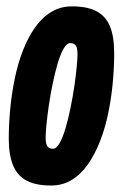

<svg xmlns="http://www.w3.org/2000/svg" viewBox="-20 -574 388 604"><path d="M140.2 9.6Q92.8 9.6 63.6 -5.9Q34.4 -21.4 21 -54.2Q7.6 -87 7.6 -137Q7.6 -183.2 12.2 -231.7Q16.8 -280.2 26.5 -327.1Q36.2 -374 52.1 -415Q68 -456 90 -487.3Q112 -518.6 141.1 -536.3Q170.2 -554 206.6 -554Q254.6 -554 283.8 -538.5Q313 -523 326.1 -490.8Q339.2 -458.6 339.2 -407.2Q339.2 -361 334.6 -312.4Q330 -263.8 320.3 -217.1Q310.6 -170.4 294.7 -129.7Q278.8 -89 256.8 -57.4Q234.8 -25.8 205.9 -8.1Q177 9.6 140.2 9.6ZM146.2 -106Q157.6 -106 167.7 -124Q177.8 -142 186.4 -171.5Q195 -201 202 -235.2Q209 -269.4 213.9 -303Q218.8 -336.6 221.3 -363.3Q223.8 -390 223.8 -402.8Q223.8 -425.6 217.5 -432Q211.2 -438.4 201.2 -438.4Q189.8 -438.4 179.7 -420.4Q169.6 -402.4 161 -372.9Q152.4 -343.4 145.4 -309.2Q138.4 -275 133.5 -241.4Q128.6 -207.8 126.1 -181.4Q123.6 -155 123.6 -142.2Q123.6 -119.4 129.9 -112.7Q136.2 -106 146.2 -106Z"/></svg>

Font: Georama ExtraCondensed Thin
Style: Italic
Weight: 100
Width: 2
Italic angle: -9°
Designer: Jean-Baptiste Levee
Foundry: Production Type
Version: Version 1.001